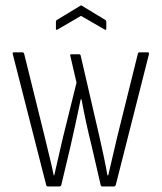

<svg xmlns="http://www.w3.org/2000/svg" viewBox="-20 -670 582 690"><path d="M152 0Q147 0 146 -5L26 -475Q24 -482 30 -482H60Q66 -482 67 -476L140 -181Q148 -146 157 -110.5Q166 -75 173 -40H175Q183 -75 191 -110Q199 -145 207 -179L255 -373L233 -468Q230 -475 237 -475H264Q269 -475 270 -470L337 -180Q345 -144 352.5 -109.5Q360 -75 366 -40H369Q377 -75 385.5 -110.5Q394 -146 402 -181L475 -475Q476 -482 482 -482H511Q517 -482 515 -474L396 -5Q394 0 389 0H348Q343 0 342 -4L309 -147Q299 -187 290 -228Q281 -269 273 -313H270Q261 -269 252 -228Q243 -187 234 -147L200 -4Q198 0 193 0ZM187 -564Q181 -561 181 -566V-590Q181 -596 184 -598L268 -649Q272 -652 275 -649L359 -598Q362 -596 362 -590V-566Q362 -561 356 -564L271 -613Z"/></svg>

Font: Sofia Sans Condensed ExtraLight
Style: Regular
Weight: 250
Version: Version 4.100